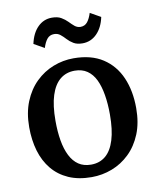

<svg xmlns="http://www.w3.org/2000/svg" viewBox="-87 -850 763 928"><g transform="rotate(-10 294.0 -386.0)"><path d="M31.5 -278.5Q31.5 -349.5 53.8 -404Q76 -458.5 114 -495.5Q152 -532.5 200 -551.2Q248 -570 300 -570Q386.5 -570 443.5 -532.8Q500.5 -495.5 528.8 -430.2Q557 -365 557 -280.5Q557 -208.5 534.8 -154Q512.5 -99.5 474.5 -62.8Q436.5 -26 388.2 -7.5Q340 11 288 11Q223.5 11 175.2 -10.2Q127 -31.5 95 -70.2Q63 -109 47.2 -162Q31.5 -215 31.5 -278.5ZM295.5 -49Q337.5 -49 366.8 -73.5Q396 -98 411.2 -147.5Q426.5 -197 426.5 -272Q426.5 -324.5 419.2 -368.2Q412 -412 396.8 -443.8Q381.5 -475.5 356.2 -492.8Q331 -510 295 -510Q253 -510 223.2 -485.5Q193.5 -461 177.8 -411.8Q162 -362.5 162 -287Q162 -234 169.5 -190.2Q177 -146.5 193 -114.8Q209 -83 234.2 -66Q259.5 -49 295.5 -49ZM121.5 -672Q132.5 -723.5 161.5 -752.5Q190.5 -781.5 231 -781.5Q259 -781.5 276.5 -771.2Q294 -761 306.8 -747.8Q319.5 -734.5 331.8 -724.2Q344 -714 360 -713.5Q382 -713.5 394.8 -729.8Q407.5 -746 415.5 -772.5L467 -743.5Q456.5 -693 427 -663.2Q397.5 -633.5 356.5 -633.5Q329.5 -633.5 312.5 -643.8Q295.5 -654 283.2 -667.5Q271 -681 258.2 -691.2Q245.5 -701.5 228 -701.5Q206 -701.5 193.2 -685.5Q180.5 -669.5 172.5 -643Z"/></g></svg>

Font: Merriweather SemiBold
Style: Regular
Weight: 600
Version: Version 2.100